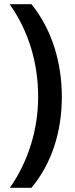

<svg xmlns="http://www.w3.org/2000/svg" viewBox="-20 -738 357 916"><path d="M275 -276C275 -443 226 -600 130 -718H26C116 -591 162 -438 162 -277C162 -120 115 32 27 158H130C227 42 275 -110 275 -276Z"/></svg>

Font: Noto Sans Thai SemCond SemBd
Style: Regular
Weight: 600
Width: 4
Designer: Monotype Design Team
Foundry: Monotype Imaging Inc.
Version: Version 2.002